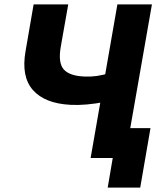

<svg xmlns="http://www.w3.org/2000/svg" viewBox="-20 -720 753 875"><path d="M96.4 -486.6 133.2 -700H291L257 -507.2Q244 -433 270.9 -403.3Q297.8 -373.6 365.2 -371.2Q395.2 -370 420.6 -373.7Q446 -377.4 480.2 -386.6L457.6 -255.4Q414.6 -247.4 375.6 -243.9Q336.6 -240.4 302 -242.2Q184.2 -248.2 130.1 -309.5Q76 -370.8 96.4 -486.6ZM515 -700H672.4L549.8 0H393ZM493.8 0H478.4L484 -136H665.8L619 135H470.8Z"/></svg>

Font: Fixel Italic Variable Display Thin
Style: Italic
Weight: 100
Italic angle: -10°
Designer: AlfaBravo + MacPaw
Foundry: Kyrylo Tkachov, Marchela Mozhyna, Serhii Makarenko, Maria Weinstein, Zakhar Kryvoshyya
Version: Version 1.210;Glyphs 3.2 (3217)